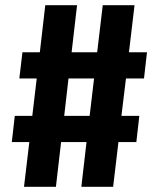

<svg xmlns="http://www.w3.org/2000/svg" viewBox="-20 -720 610 740"><path d="M37 -273.5H104.5L121.5 -417.5H54.5L66.5 -518.5H133.5L154.5 -700H277L256 -518.5H354.5L376 -700H498.5L477 -518.5H546.5L535 -417.5H465.5L448 -273.5H517L505.5 -172.5H436.5L416 0H293.5L313.5 -172.5H215.5L195.5 0H72.5L93 -172.5H25.5ZM227.5 -273.5H325.5L342.5 -417.5H244Z"/></svg>

Font: League Mono Narrow SemiBold
Style: Regular
Weight: 600
Width: 3
Designer: Tyler Finck
Foundry: The League of Moveable Type / Tyler Finck
Version: Version 2.210